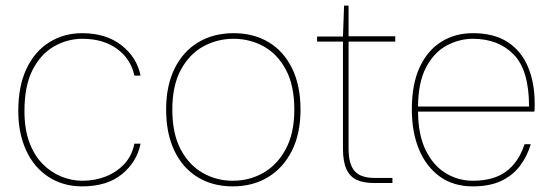

<svg xmlns="http://www.w3.org/2000/svg" viewBox="-20 -651 1961 683"><path d="M272 12Q205 12 153 -21.5Q101 -55 73 -116Q45 -177 45 -256Q45 -345 74.5 -407Q104 -469 156 -501Q208 -533 272 -533Q357 -533 412 -490Q467 -447 480 -382H458Q445 -442 396 -477.5Q347 -513 273 -513Q220 -513 172.5 -486Q125 -459 96 -402.5Q67 -346 67 -256Q67 -191 84.5 -144.5Q102 -98 131.5 -68Q161 -38 198 -23Q235 -8 273 -8Q318 -8 357 -23.5Q396 -39 423 -68.5Q450 -98 458 -140H480Q467 -75 414 -31.5Q361 12 272 12Z M808 12Q737 12 683.5 -20.5Q630 -53 600.5 -114.5Q571 -176 571 -261Q571 -347 601.5 -408Q632 -469 686 -501Q740 -533 811 -533Q882 -533 935.5 -501Q989 -469 1019 -408Q1049 -347 1049 -261Q1049 -175 1018 -114Q987 -53 933 -20.5Q879 12 808 12ZM808 -8Q867 -8 916.5 -36Q966 -64 996.5 -120.5Q1027 -177 1027 -261Q1027 -347 997 -403Q967 -459 918 -486Q869 -513 811 -513Q753 -513 703.5 -486Q654 -459 623.5 -403Q593 -347 593 -261Q593 -176 622.5 -120Q652 -64 701 -36Q750 -8 808 -8Z M1310 0Q1274 0 1249.5 -11Q1225 -22 1212.5 -49Q1200 -76 1200 -122V-503H1108V-521H1200L1204 -631H1220V-522H1386V-503H1220V-122Q1220 -67 1241.5 -42.5Q1263 -18 1313 -18H1376V0Z M1662 12Q1593 12 1544.5 -23Q1496 -58 1470.5 -119.5Q1445 -181 1445 -262Q1445 -352 1473 -412Q1501 -472 1550 -502.5Q1599 -533 1662 -533Q1738 -533 1786.5 -501Q1835 -469 1858.5 -412.5Q1882 -356 1882 -283Q1882 -275 1882 -269Q1882 -263 1881 -254H1456V-272H1862Q1862 -401 1807.5 -457Q1753 -513 1662 -513Q1614 -513 1569 -489Q1524 -465 1495.5 -411Q1467 -357 1467 -267V-258Q1467 -173 1494 -117.5Q1521 -62 1565.5 -35Q1610 -8 1662 -8Q1736 -8 1780.5 -41Q1825 -74 1846 -138H1868Q1855 -94 1829 -60Q1803 -26 1762 -7Q1721 12 1662 12Z"/></svg>

Font: DM Sans 10pt Thin
Style: Regular
Weight: 250
Version: Version 4.004;gftools[0.9.30]